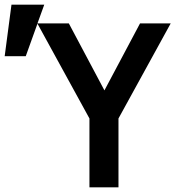

<svg xmlns="http://www.w3.org/2000/svg" viewBox="-144 -800 764 820"><path d="M238 0H362V-294L585 -700H454L302 -414L150 -700H16L45 -780H-95L-124 -560H-34L16 -699L238 -294Z"/></svg>

Font: CommitMono
Style: Bold
Weight: 700
Monospace: yes
Designer: Eigil Nikolajsen
Foundry: Eigil Nikolajsen
Version: Version 1.143